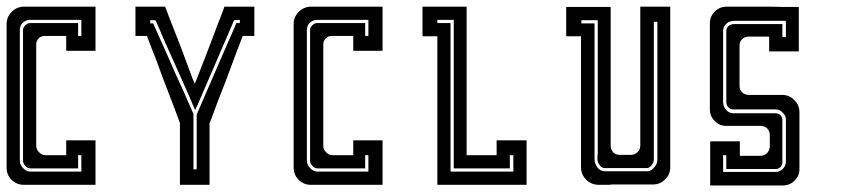

<svg xmlns="http://www.w3.org/2000/svg" viewBox="-20 -860 2563 582"><path d="M226.6 -339.8Q227.5 -339.8 227.5 -339.8Q227.5 -340.8 227.5 -342.8Q227.5 -342.8 226.6 -342.8Q226.6 -341.8 226.6 -339.8ZM269.5 -839.8Q269.5 -839.8 269.5 -810.5Q269.5 -780.3 269.5 -751Q269.5 -751 269.5 -736.3Q269.5 -720.7 269.5 -706.1Q269.5 -706.1 240.2 -706.1Q210.9 -706.1 180.7 -706.1Q180.7 -706.1 180.7 -720.7Q180.7 -736.3 180.7 -751Q180.7 -751 172.9 -751Q164.1 -751 115.2 -751Q104.5 -751 97.7 -744.1Q89.8 -736.3 89.8 -725.6Q89.8 -725.6 89.8 -712.9Q89.8 -699.2 89.8 -620.1Q89.8 -585.9 89.8 -536.1Q89.8 -487.3 89.8 -418Q89.8 -406.2 98.6 -398.4Q106.4 -389.6 118.2 -389.6Q118.2 -389.6 138.7 -389.6Q160.2 -389.6 180.7 -389.6Q180.7 -389.6 180.7 -405.3Q180.7 -419.9 180.7 -434.6Q180.7 -434.6 210.9 -434.6Q240.2 -434.6 269.5 -434.6Q269.5 -434.6 269.5 -419.9Q269.5 -405.3 269.5 -389.6Q269.5 -389.6 269.5 -360.4Q269.5 -330.1 269.5 -299.8Q269.5 -299.8 241.2 -299.8Q211.9 -299.8 174.8 -299.8Q155.3 -299.8 135.7 -299.8Q116.2 -299.8 99.6 -299.8Q96.7 -299.8 94.7 -299.8Q91.8 -299.8 89.8 -299.8Q89.8 -299.8 86.9 -299.8Q86.9 -299.8 85 -299.8Q80.1 -299.8 51.8 -299.8Q30.3 -299.8 14.6 -315.4Q0 -330.1 0 -352.5Q0 -352.5 0 -358.4Q0 -361.3 0 -365.2Q0 -377.9 0 -390.6Q0 -390.6 0 -405.3Q0 -419.9 0 -449.2Q0 -506.8 0 -581.1Q0 -621.1 0 -660.2Q0 -699.2 0 -732.4Q0 -737.3 0 -742.2Q0 -746.1 0 -751Q0 -751 0 -755.9Q0 -759.8 0 -787.1Q0 -808.6 15.6 -824.2Q31.2 -839.8 52.7 -839.8Q52.7 -839.8 65.4 -839.8Q78.1 -839.8 89.8 -839.8Q89.8 -839.8 119.1 -839.8Q147.5 -839.8 184.6 -839.8Q204.1 -839.8 224.6 -839.8Q244.1 -839.8 260.7 -839.8Q262.7 -839.8 265.6 -839.8Q267.6 -839.8 269.5 -839.8ZM226.6 -799.8Q226.6 -799.8 225.6 -799.8Q223.6 -799.8 221.7 -799.8Q221.7 -799.8 177.7 -799.8Q132.8 -799.8 87.9 -799.8Q87.9 -799.8 85.9 -799.8Q84 -799.8 71.3 -799.8Q58.6 -799.8 48.8 -791Q40 -782.2 40 -768.6Q40 -768.6 40 -766.6Q40 -764.6 40 -762.7Q40 -755.9 40 -750Q40 -750 40 -692.4Q40 -633.8 40 -560.5Q40 -521.5 40 -481.4Q40 -442.4 40 -410.2Q40 -405.3 40 -400.4Q40 -395.5 40 -390.6Q40 -390.6 40 -388.7Q40 -386.7 40 -374Q40 -360.4 49.8 -350.6Q59.6 -339.8 72.3 -339.8Q72.3 -339.8 74.2 -339.8Q76.2 -339.8 78.1 -339.8Q84 -339.8 89.8 -339.8Q89.8 -339.8 135.7 -339.8Q181.6 -339.8 226.6 -339.8Q226.6 -339.8 227.5 -339.8Q227.5 -339.8 227.5 -339.8Q227.5 -339.8 227.5 -340.8Q227.5 -341.8 227.5 -342.8Q227.5 -342.8 227.5 -342.8Q227.5 -342.8 226.6 -342.8Q226.6 -342.8 226.6 -358.4Q226.6 -374 226.6 -389.6Q226.6 -389.6 223.6 -389.6Q220.7 -389.6 216.8 -389.6Q216.8 -389.6 216.8 -377Q216.8 -363.3 216.8 -349.6Q216.8 -349.6 174.8 -349.6Q132.8 -349.6 89.8 -349.6Q89.8 -349.6 87.9 -349.6Q85.9 -349.6 72.3 -349.6Q63.5 -349.6 56.6 -357.4Q49.8 -364.3 49.8 -374Q49.8 -374 49.8 -379.9Q49.8 -385.7 49.8 -390.6Q49.8 -390.6 49.8 -449.2Q49.8 -506.8 49.8 -581.1Q49.8 -621.1 49.8 -660.2Q49.8 -699.2 49.8 -732.4Q49.8 -737.3 49.8 -742.2Q49.8 -746.1 49.8 -751Q49.8 -751 49.8 -752.9Q49.8 -755.9 49.8 -768.6Q49.8 -777.3 56.6 -783.2Q62.5 -790 71.3 -790Q71.3 -790 77.1 -790Q82 -790 87.9 -790Q87.9 -790 130.9 -790Q173.8 -790 216.8 -790Q216.8 -790 216.8 -777.3Q216.8 -763.7 216.8 -751Q216.8 -751 220.7 -751Q223.6 -751 226.6 -751Q226.6 -751 226.6 -767.6Q226.6 -783.2 226.6 -799.8Z M660.2 -839.8Q660.2 -839.8 690.4 -839.8Q720.7 -839.8 751 -839.8Q751 -839.8 751 -810.5Q751 -780.3 751 -751Q751 -751 739.3 -751Q727.5 -751 715.8 -751Q715.8 -751 699.2 -708Q683.6 -666 663.1 -611.3Q651.4 -582 640.6 -553.7Q629.9 -524.4 621.1 -501Q619.1 -497.1 618.2 -494.1Q617.2 -490.2 615.2 -487.3Q615.2 -487.3 615.2 -457Q615.2 -426.8 615.2 -388.7Q615.2 -367.2 615.2 -346.7Q615.2 -327.1 615.2 -309.6Q615.2 -306.6 615.2 -304.7Q615.2 -302.7 615.2 -299.8Q615.2 -299.8 602.5 -299.8Q595.7 -299.8 585.9 -299.8Q555.7 -299.8 525.4 -299.8Q525.4 -299.8 525.4 -330.1Q525.4 -360.4 525.4 -398.4Q525.4 -418.9 525.4 -439.5Q525.4 -460 525.4 -477.5Q525.4 -479.5 525.4 -482.4Q525.4 -484.4 525.4 -487.3Q525.4 -487.3 509.8 -529.3Q493.2 -572.3 472.7 -626Q461.9 -655.3 451.2 -684.6Q439.5 -712.9 430.7 -737.3Q429.7 -741.2 427.7 -744.1Q426.8 -748 425.8 -751Q425.8 -751 414.1 -751Q402.3 -751 390.6 -751Q390.6 -751 390.6 -763.7Q390.6 -770.5 390.6 -780.3Q390.6 -794.9 390.6 -809.6Q390.6 -825.2 390.6 -839.8Q390.6 -839.8 420.9 -839.8Q450.2 -839.8 480.5 -839.8Q480.5 -839.8 495.1 -801.8Q509.8 -764.6 528.3 -716.8Q538.1 -690.4 547.9 -664.1Q557.6 -638.7 565.4 -617.2Q567.4 -614.3 568.4 -611.3Q569.3 -608.4 570.3 -605.5Q570.3 -605.5 585 -642.6Q599.6 -680.7 618.2 -728.5Q627.9 -754.9 637.7 -780.3Q647.5 -806.6 656.2 -828.1Q657.2 -831.1 658.2 -834Q659.2 -836.9 660.2 -839.8ZM571.3 -526.4Q571.3 -526.4 552.7 -570.3Q533.2 -614.3 508.8 -668.9Q495.1 -699.2 481.4 -729.5Q468.8 -758.8 458 -784.2Q456.1 -787.1 455.1 -791Q453.1 -794.9 451.2 -797.9Q451.2 -797.9 451.2 -797.9Q451.2 -798.8 451.2 -798.8Q451.2 -798.8 446.3 -798.8Q441.4 -798.8 435.5 -798.8Q435.5 -798.8 435.5 -797.9Q435.5 -796.9 435.5 -795.9Q435.5 -792 435.5 -789.1Q435.5 -789.1 438.5 -789.1Q441.4 -789.1 444.3 -789.1Q444.3 -789.1 463.9 -745.1Q484.4 -700.2 508.8 -643.6Q522.5 -614.3 536.1 -584Q548.8 -553.7 560.5 -528.3Q561.5 -524.4 563.5 -521.5Q565.4 -517.6 566.4 -513.7Q566.4 -513.7 566.4 -487.3Q566.4 -460 566.4 -425.8Q566.4 -407.2 566.4 -388.7Q566.4 -371.1 566.4 -355.5Q566.4 -353.5 566.4 -351.6Q566.4 -348.6 566.4 -346.7Q566.4 -346.7 568.4 -346.7Q568.4 -346.7 570.3 -346.7Q573.2 -346.7 576.2 -346.7Q576.2 -346.7 576.2 -374Q576.2 -400.4 576.2 -434.6Q576.2 -453.1 576.2 -470.7Q576.2 -489.3 576.2 -503.9Q576.2 -506.8 576.2 -508.8Q576.2 -510.7 576.2 -512.7Q576.2 -512.7 595.7 -557.6Q615.2 -602.5 639.6 -659.2Q653.3 -689.5 666 -719.7Q679.7 -750 690.4 -775.4Q692.4 -779.3 693.4 -783.2Q695.3 -786.1 696.3 -790Q696.3 -790 700.2 -790Q703.1 -790 707 -790Q707 -790 707 -793Q707 -796.9 707 -799.8Q707 -799.8 701.2 -799.8Q695.3 -799.8 689.5 -798.8Q689.5 -798.8 670.9 -754.9Q651.4 -710.9 627.9 -655.3Q614.3 -625 601.6 -594.7Q588.9 -565.4 578.1 -540Q576.2 -537.1 574.2 -533.2Q573.2 -529.3 571.3 -526.4Z M1096.7 -339.8Q1097.7 -339.8 1097.7 -339.8Q1097.7 -340.8 1097.7 -342.8Q1097.7 -342.8 1096.7 -342.8Q1096.7 -341.8 1096.7 -339.8ZM1139.6 -839.8Q1139.6 -839.8 1139.6 -810.5Q1139.6 -780.3 1139.6 -751Q1139.6 -751 1139.6 -736.3Q1139.6 -720.7 1139.6 -706.1Q1139.6 -706.1 1110.4 -706.1Q1081.1 -706.1 1050.8 -706.1Q1050.8 -706.1 1050.8 -720.7Q1050.8 -736.3 1050.8 -751Q1050.8 -751 1043 -751Q1034.2 -751 985.4 -751Q974.6 -751 967.8 -744.1Q960 -736.3 960 -725.6Q960 -725.6 960 -712.9Q960 -699.2 960 -620.1Q960 -585.9 960 -536.1Q960 -487.3 960 -418Q960 -406.2 968.8 -398.4Q976.6 -389.6 988.3 -389.6Q988.3 -389.6 1008.8 -389.6Q1030.3 -389.6 1050.8 -389.6Q1050.8 -389.6 1050.8 -405.3Q1050.8 -419.9 1050.8 -434.6Q1050.8 -434.6 1081.1 -434.6Q1110.4 -434.6 1139.6 -434.6Q1139.6 -434.6 1139.6 -419.9Q1139.6 -405.3 1139.6 -389.6Q1139.6 -389.6 1139.6 -360.4Q1139.6 -330.1 1139.6 -299.8Q1139.6 -299.8 1111.3 -299.8Q1082 -299.8 1044.9 -299.8Q1025.4 -299.8 1005.9 -299.8Q986.3 -299.8 969.7 -299.8Q966.8 -299.8 964.8 -299.8Q961.9 -299.8 960 -299.8Q960 -299.8 957 -299.8Q957 -299.8 955.1 -299.8Q950.2 -299.8 921.9 -299.8Q900.4 -299.8 884.8 -315.4Q870.1 -330.1 870.1 -352.5Q870.1 -352.5 870.1 -358.4Q870.1 -361.3 870.1 -365.2Q870.1 -377.9 870.1 -390.6Q870.1 -390.6 870.1 -405.3Q870.1 -419.9 870.1 -449.2Q870.1 -506.8 870.1 -581.1Q870.1 -621.1 870.1 -660.2Q870.1 -699.2 870.1 -732.4Q870.1 -737.3 870.1 -742.2Q870.1 -746.1 870.1 -751Q870.1 -751 870.1 -755.9Q870.1 -759.8 870.1 -787.1Q870.1 -808.6 885.7 -824.2Q901.4 -839.8 922.9 -839.8Q922.9 -839.8 935.5 -839.8Q948.2 -839.8 960 -839.8Q960 -839.8 989.3 -839.8Q1017.6 -839.8 1054.7 -839.8Q1074.2 -839.8 1094.7 -839.8Q1114.3 -839.8 1130.9 -839.8Q1132.8 -839.8 1135.7 -839.8Q1137.7 -839.8 1139.6 -839.8ZM1096.7 -799.8Q1096.7 -799.8 1095.7 -799.8Q1093.8 -799.8 1091.8 -799.8Q1091.8 -799.8 1047.9 -799.8Q1002.9 -799.8 958 -799.8Q958 -799.8 956.1 -799.8Q954.1 -799.8 941.4 -799.8Q928.7 -799.8 918.9 -791Q910.2 -782.2 910.2 -768.6Q910.2 -768.6 910.2 -766.6Q910.2 -764.6 910.2 -762.7Q910.2 -755.9 910.2 -750Q910.2 -750 910.2 -692.4Q910.2 -633.8 910.2 -560.5Q910.2 -521.5 910.2 -481.4Q910.2 -442.4 910.2 -410.2Q910.2 -405.3 910.2 -400.4Q910.2 -395.5 910.2 -390.6Q910.2 -390.6 910.2 -388.7Q910.2 -386.7 910.2 -374Q910.2 -360.4 919.9 -350.6Q929.7 -339.8 942.4 -339.8Q942.4 -339.8 944.3 -339.8Q946.3 -339.8 948.2 -339.8Q954.1 -339.8 960 -339.8Q960 -339.8 1005.9 -339.8Q1051.8 -339.8 1096.7 -339.8Q1096.7 -339.8 1097.7 -339.8Q1097.7 -339.8 1097.7 -339.8Q1097.7 -339.8 1097.7 -340.8Q1097.7 -341.8 1097.7 -342.8Q1097.7 -342.8 1097.7 -342.8Q1097.7 -342.8 1096.7 -342.8Q1096.7 -342.8 1096.7 -358.4Q1096.7 -374 1096.7 -389.6Q1096.7 -389.6 1093.8 -389.6Q1090.8 -389.6 1086.9 -389.6Q1086.9 -389.6 1086.9 -377Q1086.9 -363.3 1086.9 -349.6Q1086.9 -349.6 1044.9 -349.6Q1002.9 -349.6 960 -349.6Q960 -349.6 958 -349.6Q956.1 -349.6 942.4 -349.6Q933.6 -349.6 926.8 -357.4Q919.9 -364.3 919.9 -374Q919.9 -374 919.9 -379.9Q919.9 -385.7 919.9 -390.6Q919.9 -390.6 919.9 -449.2Q919.9 -506.8 919.9 -581.1Q919.9 -621.1 919.9 -660.2Q919.9 -699.2 919.9 -732.4Q919.9 -737.3 919.9 -742.2Q919.9 -746.1 919.9 -751Q919.9 -751 919.9 -752.9Q919.9 -755.9 919.9 -768.6Q919.9 -777.3 926.8 -783.2Q932.6 -790 941.4 -790Q941.4 -790 947.3 -790Q952.1 -790 958 -790Q958 -790 1001 -790Q1043.9 -790 1086.9 -790Q1086.9 -790 1086.9 -777.3Q1086.9 -763.7 1086.9 -751Q1086.9 -751 1090.8 -751Q1093.8 -751 1096.7 -751Q1096.7 -751 1096.7 -767.6Q1096.7 -783.2 1096.7 -799.8Z M1576.2 -434.6Q1576.2 -434.6 1576.2 -419.9Q1576.2 -405.3 1576.2 -389.6Q1576.2 -389.6 1576.2 -360.4Q1576.2 -330.1 1576.2 -299.8Q1576.2 -299.8 1546.9 -299.8Q1517.6 -299.8 1480.5 -299.8Q1460.9 -299.8 1441.4 -299.8Q1421.9 -299.8 1405.3 -299.8Q1402.3 -299.8 1400.4 -299.8Q1398.4 -299.8 1395.5 -299.8Q1395.5 -299.8 1382.8 -299.8Q1376 -299.8 1366.2 -299.8Q1335.9 -299.8 1305.7 -299.8Q1305.7 -299.8 1305.7 -373Q1305.7 -445.3 1305.7 -537.1Q1305.7 -586.9 1305.7 -636.7Q1305.7 -685.5 1305.7 -726.6Q1305.7 -732.4 1305.7 -738.3Q1305.7 -744.1 1305.7 -750Q1305.7 -750 1291 -750Q1275.4 -750 1260.7 -750Q1260.7 -750 1260.7 -763.7Q1260.7 -769.5 1260.7 -780.3Q1260.7 -794.9 1260.7 -809.6Q1260.7 -824.2 1260.7 -839.8Q1260.7 -839.8 1275.4 -839.8Q1290 -839.8 1304.7 -839.8Q1304.7 -839.8 1335 -839.8Q1364.3 -839.8 1394.5 -839.8Q1394.5 -839.8 1394.5 -767.6Q1394.5 -694.3 1394.5 -602.5Q1394.5 -552.7 1394.5 -503.9Q1394.5 -454.1 1394.5 -413.1Q1394.5 -407.2 1394.5 -401.4Q1394.5 -395.5 1394.5 -389.6Q1394.5 -389.6 1424.8 -389.6Q1455.1 -389.6 1485.4 -389.6Q1485.4 -389.6 1485.4 -405.3Q1485.4 -419.9 1485.4 -434.6Q1485.4 -434.6 1515.6 -434.6Q1545.9 -434.6 1576.2 -434.6ZM1536.1 -339.8Q1536.1 -339.8 1536.1 -356.4Q1536.1 -373 1536.1 -389.6Q1536.1 -389.6 1532.2 -389.6Q1529.3 -389.6 1525.4 -389.6Q1525.4 -389.6 1525.4 -377Q1525.4 -363.3 1525.4 -349.6Q1525.4 -349.6 1498 -349.6Q1470.7 -349.6 1435.5 -349.6Q1417 -349.6 1398.4 -349.6Q1379.9 -349.6 1364.3 -349.6Q1362.3 -349.6 1360.4 -349.6Q1357.4 -349.6 1355.5 -349.6Q1355.5 -349.6 1355.5 -421.9Q1355.5 -494.1 1355.5 -585Q1355.5 -633.8 1355.5 -683.6Q1355.5 -732.4 1355.5 -772.5Q1355.5 -779.3 1355.5 -785.2Q1355.5 -790 1355.5 -795.9Q1355.5 -795.9 1355.5 -796.9Q1355.5 -798.8 1355.5 -799.8Q1355.5 -799.8 1338.9 -799.8Q1322.3 -799.8 1305.7 -799.8Q1305.7 -799.8 1305.7 -798.8Q1305.7 -797.9 1305.7 -796.9Q1305.7 -793 1305.7 -790Q1305.7 -790 1319.3 -790Q1332 -790 1345.7 -790Q1345.7 -790 1345.7 -718.8Q1345.7 -646.5 1345.7 -555.7Q1345.7 -506.8 1345.7 -458Q1345.7 -409.2 1345.7 -369.1Q1345.7 -363.3 1345.7 -357.4Q1345.7 -351.6 1345.7 -345.7Q1345.7 -345.7 1345.7 -343.8Q1345.7 -341.8 1345.7 -339.8Q1345.7 -339.8 1374 -339.8Q1375 -339.8 1376 -339.8Q1406.2 -339.8 1444.3 -339.8Q1464.8 -339.8 1485.4 -339.8Q1505.9 -339.8 1522.5 -339.8Q1525.4 -339.8 1528.3 -339.8Q1530.3 -339.8 1533.2 -339.8Q1533.2 -339.8 1533.2 -339.8Q1534.2 -339.8 1535.2 -339.8Q1535.2 -339.8 1535.2 -339.8Q1535.2 -339.8 1536.1 -339.8Z M1920.9 -839.8Q1920.9 -839.8 1951.2 -839.8Q1981.4 -839.8 2011.7 -839.8Q2011.7 -839.8 2011.7 -767.6Q2011.7 -695.3 2011.7 -603.5Q2011.7 -553.7 2011.7 -504.9Q2011.7 -455.1 2011.7 -414.1Q2011.7 -408.2 2011.7 -402.3Q2011.7 -396.5 2011.7 -390.6Q2011.7 -390.6 2011.7 -378.9Q2011.7 -366.2 2011.7 -353.5Q2011.7 -353.5 2011.7 -353.5Q2011.7 -353.5 2011.7 -352.5Q2011.7 -331.1 1996.1 -316.4Q1981.4 -300.8 1959 -300.8Q1959 -300.8 1946.3 -300.8Q1933.6 -300.8 1920.9 -300.8Q1920.9 -300.8 1891.6 -300.8Q1861.3 -300.8 1831.1 -300.8Q1831.1 -300.8 1831.1 -300.8Q1831.1 -300.8 1831.1 -299.8Q1831.1 -299.8 1829.1 -299.8Q1828.1 -299.8 1827.1 -299.8Q1822.3 -299.8 1794.9 -299.8Q1772.5 -299.8 1756.8 -315.4Q1741.2 -331.1 1741.2 -353.5Q1741.2 -353.5 1741.2 -366.2Q1741.2 -378.9 1741.2 -390.6Q1741.2 -390.6 1741.2 -449.2Q1741.2 -506.8 1741.2 -580.1Q1741.2 -620.1 1741.2 -659.2Q1741.2 -698.2 1741.2 -731.4Q1741.2 -736.3 1741.2 -741.2Q1741.2 -745.1 1741.2 -750Q1741.2 -750 1726.6 -750Q1710.9 -750 1696.3 -750Q1696.3 -750 1696.3 -762.7Q1696.3 -769.5 1696.3 -779.3Q1696.3 -793.9 1696.3 -808.6Q1696.3 -824.2 1696.3 -838.9Q1696.3 -838.9 1710.9 -838.9Q1726.6 -838.9 1741.2 -838.9Q1741.2 -838.9 1771.5 -838.9Q1801.8 -838.9 1831.1 -838.9Q1831.1 -838.9 1831.1 -833Q1831.1 -826.2 1831.1 -789.1Q1831.1 -773.4 1831.1 -750Q1831.1 -726.6 1831.1 -694.3Q1831.1 -647.5 1831.1 -580.1Q1831.1 -512.7 1831.1 -418Q1831.1 -407.2 1838.9 -398.4Q1846.7 -390.6 1858.4 -390.6Q1858.4 -390.6 1862.3 -390.6Q1867.2 -390.6 1893.6 -390.6Q1904.3 -390.6 1913.1 -399.4Q1920.9 -407.2 1920.9 -418.9Q1920.9 -418.9 1920.9 -487.3Q1920.9 -554.7 1920.9 -640.6Q1920.9 -687.5 1920.9 -733.4Q1920.9 -780.3 1920.9 -818.4Q1920.9 -823.2 1920.9 -829.1Q1920.9 -835 1920.9 -839.8ZM1940.4 -350.6Q1940.4 -350.6 1904.3 -350.6Q1867.2 -350.6 1831.1 -350.6Q1831.1 -350.6 1831.1 -349.6Q1831.1 -347.7 1831.1 -345.7Q1831.1 -345.7 1831.1 -347.7Q1831.1 -349.6 1831.1 -350.6Q1831.1 -350.6 1829.1 -350.6Q1826.2 -350.6 1812.5 -350.6Q1803.7 -350.6 1797.9 -359.4Q1791 -368.2 1791 -377Q1791 -377 1791 -381.8Q1791 -386.7 1791 -390.6Q1791 -390.6 1790 -390.6Q1788.1 -390.6 1786.1 -390.6Q1786.1 -390.6 1788.1 -390.6Q1790 -390.6 1792 -390.6Q1792 -390.6 1792 -456.1Q1792 -521.5 1792 -603.5Q1792 -648.4 1792 -692.4Q1792 -736.3 1792 -772.5Q1792 -778.3 1792 -784.2Q1792 -789.1 1792 -793.9Q1792 -793.9 1792 -795.9Q1792 -796.9 1792 -798.8Q1792 -798.8 1775.4 -798.8Q1758.8 -798.8 1742.2 -798.8Q1742.2 -798.8 1742.2 -797.9Q1742.2 -796.9 1742.2 -795.9Q1742.2 -792 1742.2 -789.1Q1742.2 -789.1 1755.9 -789.1Q1768.6 -789.1 1782.2 -789.1Q1782.2 -789.1 1782.2 -724.6Q1782.2 -661.1 1782.2 -579.1Q1782.2 -535.2 1782.2 -492.2Q1782.2 -448.2 1782.2 -412.1Q1782.2 -406.2 1782.2 -401.4Q1782.2 -396.5 1782.2 -390.6Q1782.2 -390.6 1782.2 -389.6Q1782.2 -387.7 1782.2 -377Q1782.2 -364.3 1791 -352.5Q1799.8 -340.8 1813.5 -340.8Q1813.5 -340.8 1816.4 -340.8Q1817.4 -340.8 1819.3 -340.8Q1826.2 -340.8 1832 -340.8Q1832 -340.8 1845.7 -340.8Q1859.4 -340.8 1941.4 -340.8Q1954.1 -340.8 1962.9 -352.5Q1972.7 -363.3 1972.7 -376Q1972.7 -376 1970.7 -376Q1968.8 -376 1967.8 -376Q1967.8 -376 1968.8 -376Q1970.7 -376 1972.7 -376Q1972.7 -376 1972.7 -443.4Q1972.7 -510.7 1972.7 -596.7Q1972.7 -642.6 1972.7 -688.5Q1972.7 -734.4 1972.7 -772.5Q1972.7 -777.3 1972.7 -783.2Q1972.7 -789.1 1972.7 -793.9Q1972.7 -793.9 1968.8 -793.9Q1965.8 -793.9 1961.9 -793.9Q1961.9 -793.9 1961.9 -726.6Q1961.9 -659.2 1961.9 -573.2Q1961.9 -528.3 1961.9 -482.4Q1961.9 -435.5 1961.9 -397.5Q1961.9 -392.6 1961.9 -386.7Q1961.9 -380.9 1961.9 -376Q1961.9 -367.2 1955.1 -359.4Q1949.2 -350.6 1940.4 -350.6Z M2403.3 -519.5Q2403.3 -519.5 2403.3 -519.5Q2403.3 -519.5 2403.3 -518.6Q2403.3 -518.6 2403.3 -505.9Q2403.3 -492.2 2403.3 -478.5Q2403.3 -478.5 2403.3 -448.2Q2403.3 -418 2403.3 -387.7Q2403.3 -387.7 2403.3 -376Q2403.3 -363.3 2403.3 -350.6Q2403.3 -350.6 2403.3 -350.6Q2403.3 -349.6 2403.3 -346.7Q2403.3 -327.1 2388.7 -312.5Q2374 -297.9 2353.5 -297.9Q2353.5 -297.9 2353.5 -297.9Q2353.5 -297.9 2351.6 -297.9Q2351.6 -297.9 2350.6 -297.9Q2350.6 -297.9 2349.6 -297.9Q2349.6 -297.9 2317.4 -297.9Q2316.4 -297.9 2315.4 -297.9Q2280.3 -297.9 2235.4 -297.9Q2211.9 -297.9 2187.5 -297.9Q2164.1 -297.9 2144.5 -297.9Q2141.6 -297.9 2138.7 -297.9Q2135.7 -297.9 2132.8 -297.9Q2132.8 -297.9 2132.8 -328.1Q2132.8 -357.4 2132.8 -386.7Q2132.8 -386.7 2132.8 -387.7Q2132.8 -387.7 2132.8 -387.7Q2132.8 -387.7 2132.8 -402.3Q2132.8 -417 2132.8 -431.6Q2132.8 -431.6 2163.1 -431.6Q2192.4 -431.6 2222.7 -431.6Q2222.7 -431.6 2222.7 -417Q2222.7 -402.3 2222.7 -387.7Q2222.7 -387.7 2230.5 -387.7Q2238.3 -387.7 2285.2 -387.7Q2296.9 -387.7 2305.7 -396.5Q2313.5 -405.3 2313.5 -417Q2313.5 -417 2313.5 -420.9Q2313.5 -424.8 2313.5 -450.2Q2313.5 -461.9 2305.7 -470.7Q2296.9 -478.5 2285.2 -478.5Q2285.2 -478.5 2271.5 -478.5Q2258.8 -478.5 2180.7 -478.5Q2160.2 -478.5 2146.5 -493.2Q2131.8 -507.8 2131.8 -528.3Q2131.8 -528.3 2131.8 -536.1Q2131.8 -544.9 2131.8 -552.7Q2131.8 -552.7 2131.8 -555.7Q2131.8 -557.6 2131.8 -559.6Q2131.8 -565.4 2131.8 -572.3Q2131.8 -572.3 2131.8 -581.1Q2131.8 -585.9 2131.8 -601.6Q2131.8 -618.2 2131.8 -646.5Q2131.8 -670.9 2131.8 -705.1Q2131.8 -740.2 2131.8 -789.1Q2131.8 -809.6 2146.5 -825.2Q2162.1 -839.8 2182.6 -839.8Q2182.6 -839.8 2196.3 -839.8Q2209 -839.8 2221.7 -839.8Q2221.7 -839.8 2251 -839.8Q2279.3 -839.8 2316.4 -839.8Q2335.9 -839.8 2356.4 -838.9Q2376 -838.9 2392.6 -838.9Q2394.5 -838.9 2397.5 -838.9Q2399.4 -838.9 2401.4 -838.9Q2401.4 -838.9 2401.4 -809.6Q2401.4 -779.3 2401.4 -750Q2401.4 -750 2401.4 -750Q2401.4 -749 2401.4 -749Q2401.4 -749 2401.4 -734.4Q2401.4 -718.8 2401.4 -704.1Q2401.4 -704.1 2372.1 -704.1Q2341.8 -704.1 2311.5 -704.1Q2311.5 -704.1 2311.5 -718.8Q2311.5 -734.4 2311.5 -749Q2311.5 -749 2303.7 -749Q2295.9 -749 2249 -749Q2237.3 -749 2229.5 -741.2Q2221.7 -733.4 2221.7 -721.7Q2221.7 -721.7 2221.7 -716.8Q2221.7 -711.9 2221.7 -679.7Q2221.7 -667 2221.7 -647.5Q2221.7 -627.9 2221.7 -599.6Q2221.7 -587.9 2229.5 -580.1Q2238.3 -572.3 2250 -572.3Q2250 -572.3 2283.2 -572.3Q2317.4 -572.3 2350.6 -572.3Q2373 -572.3 2387.7 -556.6Q2403.3 -542 2403.3 -519.5ZM2311.5 -516.6Q2311.5 -516.6 2314.5 -516.6Q2316.4 -516.6 2331.1 -516.6Q2339.8 -516.6 2345.7 -510.7Q2351.6 -504.9 2351.6 -496.1Q2351.6 -496.1 2351.6 -490.2Q2351.6 -484.4 2351.6 -477.5Q2351.6 -477.5 2353.5 -477.5Q2354.5 -477.5 2355.5 -477.5Q2355.5 -477.5 2354.5 -477.5Q2353.5 -477.5 2351.6 -477.5Q2351.6 -477.5 2351.6 -464.8Q2351.6 -451.2 2351.6 -369.1Q2351.6 -360.4 2345.7 -353.5Q2339.8 -347.7 2331.1 -347.7Q2331.1 -347.7 2306.6 -347.7Q2282.2 -347.7 2252 -347.7Q2235.4 -347.7 2218.8 -347.7Q2203.1 -347.7 2189.5 -347.7Q2187.5 -347.7 2185.5 -347.7Q2183.6 -347.7 2181.6 -347.7Q2181.6 -347.7 2181.6 -362.3Q2181.6 -376 2181.6 -389.6Q2181.6 -389.6 2178.7 -389.6Q2174.8 -389.6 2171.9 -389.6Q2171.9 -389.6 2171.9 -382.8Q2171.9 -378.9 2171.9 -373Q2171.9 -356.4 2171.9 -338.9Q2171.9 -338.9 2173.8 -338.9Q2174.8 -338.9 2176.8 -338.9Q2176.8 -338.9 2199.2 -338.9Q2200.2 -338.9 2201.2 -338.9Q2226.6 -338.9 2257.8 -338.9Q2274.4 -338.9 2292 -338.9Q2308.6 -338.9 2323.2 -338.9Q2325.2 -338.9 2327.1 -338.9Q2329.1 -338.9 2331.1 -338.9Q2331.1 -338.9 2331.1 -340.8Q2331.1 -342.8 2331.1 -343.8Q2331.1 -343.8 2331.1 -343.8Q2331.1 -342.8 2331.1 -338.9Q2343.8 -338.9 2352.5 -347.7Q2362.3 -357.4 2362.3 -370.1Q2362.3 -370.1 2360.4 -370.1Q2358.4 -370.1 2356.4 -370.1Q2356.4 -370.1 2358.4 -370.1Q2360.4 -370.1 2362.3 -370.1Q2362.3 -370.1 2362.3 -406.2Q2362.3 -442.4 2362.3 -478.5Q2362.3 -478.5 2362.3 -481.4Q2362.3 -483.4 2362.3 -497.1Q2362.3 -509.8 2352.5 -518.6Q2343.8 -528.3 2331.1 -528.3Q2331.1 -528.3 2324.2 -528.3Q2318.4 -528.3 2311.5 -528.3Q2311.5 -528.3 2297.9 -528.3Q2284.2 -528.3 2203.1 -528.3Q2193.4 -528.3 2187.5 -535.2Q2181.6 -541 2181.6 -551.8Q2181.6 -551.8 2181.6 -584Q2181.6 -615.2 2181.6 -656.2Q2181.6 -677.7 2181.6 -699.2Q2181.6 -720.7 2181.6 -738.3Q2181.6 -741.2 2181.6 -744.1Q2181.6 -746.1 2181.6 -749Q2181.6 -749 2181.6 -749Q2181.6 -750 2181.6 -750Q2181.6 -750 2181.6 -752Q2181.6 -753.9 2181.6 -765.6Q2181.6 -775.4 2188.5 -781.2Q2195.3 -787.1 2206.1 -787.1Q2206.1 -787.1 2210.9 -787.1Q2216.8 -787.1 2221.7 -787.1Q2221.7 -787.1 2265.6 -787.1Q2308.6 -787.1 2351.6 -787.1Q2351.6 -787.1 2351.6 -774.4Q2351.6 -760.7 2351.6 -748Q2351.6 -748 2355.5 -748Q2358.4 -748 2362.3 -748Q2362.3 -748 2362.3 -764.6Q2362.3 -780.3 2362.3 -796.9Q2362.3 -796.9 2358.4 -796.9Q2355.5 -796.9 2351.6 -796.9Q2351.6 -796.9 2308.6 -796.9Q2265.6 -796.9 2221.7 -796.9Q2221.7 -796.9 2219.7 -796.9Q2217.8 -796.9 2206.1 -796.9Q2191.4 -796.9 2181.6 -788.1Q2171.9 -779.3 2171.9 -765.6Q2171.9 -765.6 2171.9 -760.7Q2171.9 -754.9 2171.9 -750Q2171.9 -750 2171.9 -750Q2171.9 -749 2171.9 -749Q2171.9 -749 2171.9 -716.8Q2171.9 -701.2 2171.9 -682.6Q2171.9 -664.1 2171.9 -644.5Q2171.9 -622.1 2171.9 -600.6Q2171.9 -579.1 2171.9 -561.5Q2171.9 -558.6 2171.9 -555.7Q2171.9 -553.7 2171.9 -550.8Q2171.9 -550.8 2173.8 -550.8Q2174.8 -550.8 2176.8 -550.8Q2176.8 -550.8 2175.8 -550.8Q2175.8 -550.8 2171.9 -550.8Q2171.9 -537.1 2180.7 -527.3Q2189.5 -516.6 2203.1 -516.6Q2203.1 -516.6 2311.5 -516.6Z"/></svg>

Font: Reach
Style: Inline
Weight: 400
Designer: Billy Harris
Version: Version 1.0